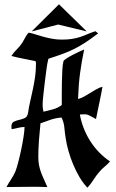

<svg xmlns="http://www.w3.org/2000/svg" viewBox="-20 -869 541 892"><path d="M423 -724 436 -714Q402 -688 376.5 -671.5Q351 -655 326.5 -642.5Q302 -630 273.5 -619.5Q245 -609 205 -596L203 -588Q200 -577 196 -548Q192 -519 188 -486Q184 -453 181 -424Q178 -395 178 -383Q178 -365 182 -350Q204 -355 226 -361Q248 -367 267 -381Q267 -399 267 -427.5Q267 -456 267.5 -486Q268 -516 269.5 -543Q271 -570 275 -585Q276 -589 289 -597.5Q302 -606 318.5 -614.5Q335 -623 350 -630Q365 -637 371 -639Q359 -582 352 -529.5Q345 -477 343 -418V-409Q358 -413 372 -421Q386 -429 399.5 -437.5Q413 -446 427 -454Q441 -462 456 -466Q456 -462 451.5 -440.5Q447 -419 442 -393.5Q437 -368 432 -345.5Q427 -323 426 -316Q416 -321 401 -329.5Q386 -338 375 -338Q369 -338 363 -337.5Q357 -337 351 -337Q363 -271 399 -214Q435 -157 491 -119Q480 -106 466.5 -95Q453 -84 442 -71Q427 -54 414.5 -34Q402 -14 386 3Q366 -18 349.5 -46Q333 -74 320 -105Q307 -136 298 -168Q289 -200 285 -228Q281 -253 279 -276.5Q277 -300 266 -323Q240 -321 216 -313Q192 -305 168 -296Q164 -258 161 -217.5Q158 -177 158 -139Q158 -118 161.5 -100.5Q165 -83 171 -67Q177 -51 184.5 -35Q192 -19 200 0Q152 -2 105 -1Q58 0 10 0Q19 -17 31 -35Q43 -53 51 -71Q57 -86 64.5 -114.5Q72 -143 78.5 -174Q85 -205 89.5 -234Q94 -263 94 -279Q79 -279 64 -275Q49 -271 34 -269Q33 -273 33 -280Q33 -298 44 -303.5Q55 -309 69 -312Q83 -315 95 -320.5Q107 -326 110 -343Q114 -371 120.5 -399Q127 -427 133 -455.5Q139 -484 143 -512Q147 -540 147 -569Q147 -573 147 -577Q147 -581 145 -585Q118 -591 95 -595Q75 -599 57 -603Q39 -607 33 -609Q44 -626 59 -640.5Q74 -655 85 -673Q92 -684 98 -696Q104 -708 113 -717Q120 -717 135.5 -712Q151 -707 171.5 -701Q192 -695 216.5 -690Q241 -685 266 -685Q294 -685 313 -688Q332 -691 348.5 -696Q365 -701 382 -708.5Q399 -716 423 -724ZM254 -849 383 -723 250 -755 127 -723Z"/></svg>

Font: Fette Mikado
Style: Regular
Weight: 400
Designer: Peter Wiegel
Foundry: Peter Wiegel
Version: Version 1.000